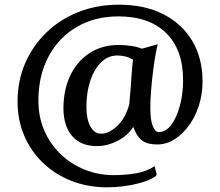

<svg xmlns="http://www.w3.org/2000/svg" viewBox="-20 -745 940 820"><path d="M438 55Q355 55 285 27.5Q215 0 163.5 -49.5Q112 -99 83.5 -165.5Q55 -232 55 -311Q55 -400 87.5 -475Q120 -550 178.5 -606.5Q237 -663 316 -694Q395 -725 488 -725Q597 -725 677 -684.5Q757 -644 801 -570.5Q845 -497 845 -397Q845 -343 829.5 -294.5Q814 -246 786.5 -208.5Q759 -171 724.5 -149.5Q690 -128 651 -128Q611 -128 588 -144Q565 -160 549 -203Q527 -167 483 -144Q439 -121 394 -121Q325 -121 288 -164Q251 -207 251 -283Q251 -359 279 -420Q307 -481 360.5 -517Q414 -553 489 -553Q512 -553 539.5 -549Q567 -545 586 -537L654 -556Q650 -543 644.5 -513Q639 -483 634 -443.5Q629 -404 625.5 -362Q622 -320 622 -284Q622 -232 632.5 -206.5Q643 -181 658 -181Q689 -181 712 -212.5Q735 -244 748.5 -294.5Q762 -345 762 -402Q762 -533 689.5 -604Q617 -675 485 -675Q385 -675 308 -630Q231 -585 187.5 -504Q144 -423 144 -315Q144 -247 168.5 -189Q193 -131 237.5 -88Q282 -45 340.5 -21Q399 3 466 3Q513 3 559 -4.5Q605 -12 640 -35L649 -1Q648 6 641.5 10Q635 14 625 19Q606 29 574.5 37.5Q543 46 507.5 50.5Q472 55 438 55ZM532 -300Q535 -327 537.5 -362Q540 -397 542.5 -431.5Q545 -466 548 -490Q520 -508 481 -508Q441 -508 411 -478Q381 -448 365 -398.5Q349 -349 349 -288Q349 -236 366 -205Q383 -174 412 -174Q446 -174 481.5 -208Q517 -242 532 -300Z"/></svg>

Font: Gowun Batang
Style: Bold
Weight: 700
Designer: Yanghee Ryu
Foundry: Yanghee Ryu
Version: Version 2.000